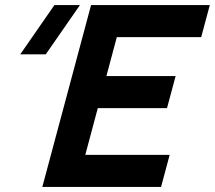

<svg xmlns="http://www.w3.org/2000/svg" viewBox="-20 -740 850 760"><path d="M161.2 -525 296.5 -720H195.5L60.2 -525ZM147.5 0H617.5L651.6 -127H317.6L367.1 -312H641.1L675.2 -439H401.2L442.4 -593H776.4L810.5 -720H340.5Z"/></svg>

Font: Manrope
Style: ExtraBoldItalic
Weight: 800
Italic angle: -15°
Designer: Mikhail Sharanda
Foundry: Mikhail Sharanda
Version: Version 4.502;hotconv 1.0.109;makeotfexe 2.5.65596